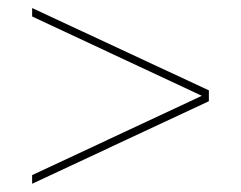

<svg xmlns="http://www.w3.org/2000/svg" viewBox="-20 -626 600 478"><path d="M60 -585V-606L500 -401V-374L60 -168.5V-190L482.5 -387.5Z"/></svg>

Font: Bodoni Moda
Style: Regular
Weight: 400
Designer: Owen Earl
Foundry: indestructible type
Version: Version 2.005